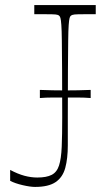

<svg xmlns="http://www.w3.org/2000/svg" viewBox="-20 -720 439 756"><path d="M20 -8V-51Q50 -35 76 -28Q102 -21 127 -21Q163 -21 183.5 -31.5Q204 -42 212.5 -68.5Q221 -95 223 -141.5Q225 -188 225 -259Q225 -372 224.5 -444.5Q224 -517 223.5 -559.5Q223 -602 221.5 -622Q220 -642 218 -649Q216 -656 213 -658Q209 -662 199 -663Q189 -664 160 -664Q151 -664 140 -664Q129 -664 115 -664V-700H357V-664Q344 -664 332.5 -664Q321 -664 312 -664Q283 -664 273.5 -663Q264 -662 259 -658Q256 -656 254 -649Q252 -642 250.5 -622Q249 -602 248.5 -559.5Q248 -517 247.5 -444.5Q247 -372 247 -259V-148Q247 -96 237 -59Q227 -22 199 -3Q171 16 118 16Q99 16 69 9Q39 2 20 -8ZM137 -334V-366Q162 -365 186.5 -364.5Q211 -364 236 -364Q262 -364 287 -364.5Q312 -365 337 -366V-334Q312 -336 287 -336Q262 -336 236 -336Q211 -336 186.5 -336Q162 -336 137 -334Z"/></svg>

Font: Ojuju ExtraLight
Style: Regular
Weight: 200
Designer: Chisaokwu Joboson, Mirko Velimirovic
Foundry: Udi Foundry
Version: Version 1.000